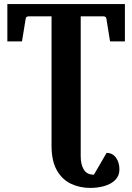

<svg xmlns="http://www.w3.org/2000/svg" viewBox="-20 -691 649 942"><path d="M422.9 231Q371.1 231 327.9 210.4Q284.7 189.9 258.8 144.3Q232.9 98.6 232.9 23.9V-610.8H121.1Q107.4 -610.8 106 -599.1L87.9 -487.8H16.1V-670.9H592.8V-487.8H520L502 -599.1Q500.5 -610.8 487.8 -610.8H376V77.1Q376 115.2 390.9 140.6Q405.8 166 440.9 166L502.9 59.1Q531.7 59.1 548.8 82.3Q565.9 105.5 565.9 140.1Q565.9 170.9 546.1 191.2Q526.4 211.4 493.7 221.2Q460.9 231 422.9 231Z"/></svg>

Font: Charis
Style: Bold
Weight: 700
Designer: Walt Agee, Miriam Martin, Annie Olsen, Victor Gaultney, Lorna Priest, Alan Ward, Bob Hallissy, Martin Hosken, Sharon Cor
Foundry: SIL Global
Version: Version 7.000